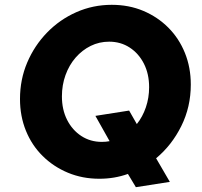

<svg xmlns="http://www.w3.org/2000/svg" viewBox="-20 -731 837 797"><path d="M544 46 511 -9Q483 1 453.5 6Q424 11 392 11Q322 11 262 -14Q202 -39 157 -83.5Q112 -128 87.5 -188.5Q63 -249 63 -320Q63 -401 93 -471.5Q123 -542 175.5 -596Q228 -650 297 -680.5Q366 -711 444 -711Q515 -711 574.5 -686Q634 -661 678.5 -616.5Q723 -572 747.5 -511.5Q772 -451 772 -380Q772 -287 732.5 -207.5Q693 -128 628 -74L685 24ZM403 -142Q420 -142 435 -145L376 -250L516 -272L548 -216Q572 -246 585.5 -285.5Q599 -325 599 -369Q599 -424 577.5 -466.5Q556 -509 518.5 -533.5Q481 -558 433 -558Q392 -558 356.5 -540.5Q321 -523 294 -492Q267 -461 252 -419.5Q237 -378 237 -331Q237 -276 258.5 -233.5Q280 -191 317.5 -166.5Q355 -142 403 -142Z"/></svg>

Font: Red Hat Text VF
Style: Italic
Weight: 400
Italic angle: -12°
Designer: Pentagram, MCKL
Foundry: Pentagram, MCKL
Version: Version 1.023